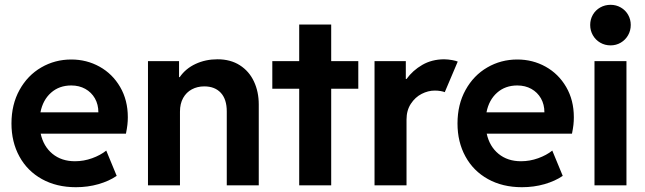

<svg xmlns="http://www.w3.org/2000/svg" viewBox="-20 -781 2716 809"><path d="M28.3 -260.7Q28.3 -340.8 62.3 -402.1Q96.2 -463.4 153.8 -496.8Q211.4 -530.3 280.3 -530.3Q345.2 -530.3 399.7 -500Q454.1 -469.7 486.3 -414.3Q518.6 -358.9 518.6 -287.1Q518.6 -270.5 516.8 -255.1Q515.1 -239.7 510.7 -217.8H151.4Q163.1 -164.1 201.2 -132.8Q239.3 -101.6 295.9 -101.6Q333 -101.6 368.2 -114.3Q403.3 -127 427.7 -146.5L471.7 -40Q439.9 -18.1 395 -5.1Q350.1 7.8 299.8 7.8Q218.3 7.8 156.7 -26.4Q95.2 -60.5 61.8 -121.6Q28.3 -182.6 28.3 -260.7ZM394.5 -307.6Q394.5 -340.8 379.9 -366.5Q365.2 -392.1 339.4 -406.5Q313.5 -420.9 280.3 -420.9Q229.5 -420.9 195.1 -390.4Q160.6 -359.9 150.4 -307.6Z M603.5 -523.4H734.4V-456.1H737.3Q762.2 -492.2 804.2 -511.7Q846.2 -531.2 896.5 -531.2Q951.2 -531.2 990.5 -506.1Q1029.8 -481 1050 -437.7Q1070.3 -394.5 1070.3 -340.8V0H935.5V-311.5Q935.5 -362.8 910.4 -389.9Q885.3 -417 840.8 -417Q811.5 -417 788.3 -404.5Q765.1 -392.1 751.7 -368.2Q738.3 -344.2 738.3 -310.5V0H603.5Z M1240.7 -407.2H1127.4V-523.4H1240.7V-677.7H1375.5V-523.4H1489.7V-407.2H1375.5V0H1240.7Z M1558.1 -523.4H1689.9V-448.2H1692.9Q1719.2 -484.4 1759.3 -507.6Q1799.3 -530.8 1851.1 -531.2Q1869.1 -530.8 1885.3 -527.8Q1901.4 -524.9 1908.7 -521.5L1854 -392.6Q1849.1 -395 1837.2 -397.2Q1825.2 -399.4 1812 -399.4Q1784.2 -399.4 1756.8 -385.5Q1729.5 -371.6 1711.2 -343.8Q1692.9 -315.9 1692.9 -277.3V0H1558.1Z M1907.7 -260.7Q1907.7 -340.8 1941.7 -402.1Q1975.6 -463.4 2033.2 -496.8Q2090.8 -530.3 2159.7 -530.3Q2224.6 -530.3 2279.1 -500Q2333.5 -469.7 2365.7 -414.3Q2397.9 -358.9 2397.9 -287.1Q2397.9 -270.5 2396.2 -255.1Q2394.5 -239.7 2390.1 -217.8H2030.8Q2042.5 -164.1 2080.6 -132.8Q2118.7 -101.6 2175.3 -101.6Q2212.4 -101.6 2247.6 -114.3Q2282.7 -127 2307.1 -146.5L2351.1 -40Q2319.3 -18.1 2274.4 -5.1Q2229.5 7.8 2179.2 7.8Q2097.7 7.8 2036.1 -26.4Q1974.6 -60.5 1941.2 -121.6Q1907.7 -182.6 1907.7 -260.7ZM2273.9 -307.6Q2273.9 -340.8 2259.3 -366.5Q2244.6 -392.1 2218.8 -406.5Q2192.9 -420.9 2159.7 -420.9Q2108.9 -420.9 2074.5 -390.4Q2040 -359.9 2029.8 -307.6Z M2484.9 -523.4H2619.6V0H2484.9ZM2466.8 -675.8Q2466.8 -699.2 2478 -718.8Q2489.3 -738.3 2509 -749.5Q2528.8 -760.7 2552.7 -760.7Q2576.2 -760.7 2595.7 -749.5Q2615.2 -738.3 2626.5 -718.8Q2637.7 -699.2 2637.7 -675.8Q2637.7 -652.3 2626.5 -632.6Q2615.2 -612.8 2595.7 -601.3Q2576.2 -589.8 2552.7 -589.8Q2528.8 -589.8 2509 -601.3Q2489.3 -612.8 2478 -632.6Q2466.8 -652.3 2466.8 -675.8Z"/></svg>

Font: Reddit Sans Chocolate
Style: Bold
Weight: 700
Designer: Stephen Hutchings
Foundry: Reddit
Version: Version 1.011